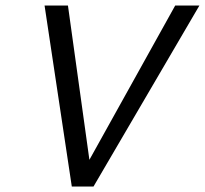

<svg xmlns="http://www.w3.org/2000/svg" viewBox="-20 -678 745 698"><path d="M617 -658H705L320 0H241L142 -658H227L305 -97Z"/></svg>

Font: EauTestInfant Medium
Style: Italic
Weight: 500
Italic angle: -12°
Designer: Christian Thalmann (Catharsis Fonts)
Version: Version 0.001;PS 000.001;hotconv 1.0.88;makeotf.lib2.5.64775